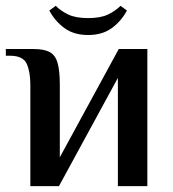

<svg xmlns="http://www.w3.org/2000/svg" viewBox="-20 -638 593 658"><path d="M84 0V-347Q84 -392 71.5 -419.5Q59 -447 14 -447H0V-470H95Q130 -470 149.5 -460Q169 -450 177 -423.5Q185 -397 185 -347V-99L387 -470H485V0H384V-371L182 0ZM282 -518Q233 -518 200.5 -542Q168 -566 149 -602L171 -618Q189 -600 214.5 -588Q240 -576 282 -576Q324 -576 349.5 -588Q375 -600 393 -618L415 -602Q396 -566 363.5 -542Q331 -518 282 -518Z"/></svg>

Font: El Messiri Medium
Style: Regular
Weight: 500
Designer: Mohamed Gaber
Foundry: Kief Type Foundry
Version: Version 2.020; ttfautohint (v1.8.3)